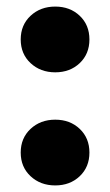

<svg xmlns="http://www.w3.org/2000/svg" viewBox="-20 -554 336 584"><path d="M43 -434Q43 -478 73 -506Q103 -534 148 -534Q193 -534 222.5 -506Q252 -478 252 -434Q252 -390 222.5 -362Q193 -334 148 -334Q103 -334 73 -362Q43 -390 43 -434ZM43 -90Q43 -134 73 -162Q103 -190 148 -190Q193 -190 222.5 -162Q252 -134 252 -90Q252 -46 222.5 -18Q193 10 148 10Q103 10 73 -18Q43 -46 43 -90Z"/></svg>

Font: LINE Seed Sans TH App ExtraBold
Style: Regular
Weight: 800
Designer: Dalton Maag Ltd | Thai characters by Cadson Demak Co.,Ltd.
Foundry: Dalton Maag Ltd
Version: Version 1.003